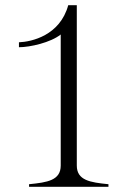

<svg xmlns="http://www.w3.org/2000/svg" viewBox="-20 -720 484 740"><path d="M276 -82V-700H243C211 -583 102 -559 53 -557V-538C96 -538 175 -556 214 -587V-82C214 -25 163 -17 92 -10V0H398V-10C327 -17 276 -25 276 -82Z"/></svg>

Font: Sprat Light
Style: Regular
Weight: 300
Designer: Ethan Nakache
Foundry: Collletttivo
Version: Version 2.000;Glyphs 3.2 (3217)